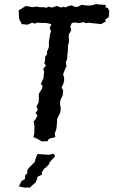

<svg xmlns="http://www.w3.org/2000/svg" viewBox="-20 -697 569 964"><path d="M189 13 173 3 155 -6 148 -8 152 -27 153 -57V-64L149 -88L157 -96L168 -116L159 -131L170 -145L163 -162L169 -173L174 -184L175 -203V-220L176 -228L190 -250L194 -265L185 -276L194 -295L199 -307L200 -324L202 -335L197 -351L211 -368L202 -380L206 -391L207 -413L216 -424V-438L224 -456L226 -468L225 -480L228 -503L230 -516L232 -527L236 -540L230 -557L238 -576L215 -581L207 -582H182L165 -584L156 -578L141 -583L118 -573L88 -576L86 -584L77 -599L75 -615L74 -646L89 -654L109 -667L128 -664L141 -661L165 -664L179 -661H198L214 -658L223 -664L241 -659L265 -667L288 -659L298 -663L309 -660L322 -666L340 -670L355 -663H371L389 -673L401 -671L421 -669L440 -670L463 -677L471 -675L512 -672L509 -661L522 -656L529 -641L526 -611L508 -598L511 -589L488 -576L440 -581L428 -583L409 -581L400 -586L375 -581L361 -584L341 -582L333 -563L338 -546L326 -525L325 -516L326 -501V-485L321 -468V-454V-444L318 -420V-409L316 -398L310 -383L314 -365L307 -350L301 -335L297 -323L302 -307V-291L297 -273L289 -258L297 -242L296 -230L294 -216L286 -201L282 -188V-170L285 -155L284 -141L280 -126L273 -113L267 -100L266 -80L265 -68L263 -50L255 -26L258 -8L234 -3L223 3L219 12ZM127 247 126 244 102 245 75 239 82 224 87 213 105 202 107 181 116 175 118 155 126 145 136 135 143 128 154 117 158 102 168 76 205 79 227 80 240 77 251 75 256 89 248 97 240 106 230 117 225 129 211 143 201 151 190 168 191 180 178 186 169 190 163 210 159 219 146 230Z"/></svg>

Font: Winky Rough
Style: Italic
Weight: 400
Italic angle: -8.97852°
Designer: Simon Atzbach
Foundry: typofactur
Version: Version 1.206